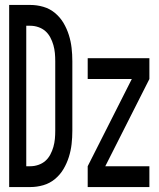

<svg xmlns="http://www.w3.org/2000/svg" viewBox="-20 -755 640 775"><path d="M103 0H17V-735H103Q129 -735 155 -727.5Q181 -720 202 -702.5Q223 -685 236.5 -662Q250 -639 258 -613.5Q266 -588 269 -561.5Q272 -535 272 -508V-227Q272 -200 269 -173.5Q266 -147 258 -121.5Q250 -96 236.5 -73Q223 -50 202 -32.5Q181 -15 155 -7.5Q129 0 103 0ZM86 -84H103Q119 -84 135 -89.5Q151 -95 163 -105.5Q175 -116 183 -131Q191 -146 195.5 -162Q200 -178 201.5 -194Q203 -210 203 -227V-508Q203 -525 201.5 -541Q200 -557 195.5 -573Q191 -589 183 -604Q175 -619 163 -629.5Q151 -640 135 -645.5Q119 -651 103 -651H86ZM334 0V-84L512 -436H334V-520H583V-436L405 -84H583V0Z"/></svg>

Font: Iosevka Medium Extended
Style: Regular
Weight: 500
Width: 7
Monospace: yes
Designer: Belleve Invis
Foundry: Belleve Invis
Version: Version 32.5.0; ttfautohint (v1.8.4)